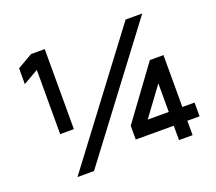

<svg xmlns="http://www.w3.org/2000/svg" viewBox="-117 -857 1143 1017"><g transform="rotate(-20 454.0 -348.5)"><path d="M156.2 0 681.2 -696.8H774.9L249.5 0ZM147.9 -245.1V-606.9L62.5 -558.1V-647L147.9 -696.3H225.1V-245.1ZM609.9 -158.7H728.5V-319.8ZM514.2 -81.1V-158.7L728.5 -451.2H805.2V-158.7H874V-81.1H805.2V0H728.5V-81.1Z"/></g></svg>

Font: Basically A Sans Serif Medium
Style: Regular
Weight: 500
Designer: Hyung-Suk Kim
Foundry: Mental Design
Version: 1.000